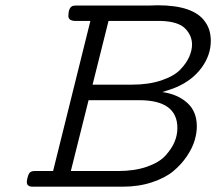

<svg xmlns="http://www.w3.org/2000/svg" viewBox="-20 -704 815 724"><path d="M81.1 -18.1Q81.1 -24.9 85 -38.3Q88.9 -51.8 96.2 -56.2Q102.1 -59.1 109.9 -59.1H180.2L320.8 -625H266.1Q238.3 -625 237.8 -643.1Q237.8 -673.8 252.9 -681.2Q257.8 -683.1 268.1 -683.1H542Q547.9 -683.1 557.9 -683.6Q567.9 -684.1 574.2 -684.1Q711.4 -684.1 753.9 -621.1Q774.9 -592.3 774.9 -549.8Q774.9 -495.6 739.5 -447.8Q704.1 -399.9 642.1 -374Q626 -367.2 591.8 -356.9Q648.9 -349.1 685.5 -316.7Q722.2 -284.2 722.2 -227.1Q722.2 -203.1 714.1 -175Q706.1 -147 685.1 -115.5Q664.1 -84 633.5 -58.6Q603 -33.2 553 -16.6Q502.9 0 441.9 0H103Q81.1 0 81.1 -18.1ZM247.1 -59.1H424.8Q487.8 -59.1 534.4 -75.4Q581.1 -91.8 604.5 -117.9Q627.9 -144 638.4 -169.4Q648.9 -194.8 648.9 -221.2Q648.9 -326.2 504.9 -326.2H314ZM329.1 -384.8H478Q541 -384.8 588.6 -400.9Q636.2 -417 659.7 -441.4Q683.1 -465.8 693.6 -490Q704.1 -514.2 704.1 -536.1Q704.1 -570.3 678 -596.7Q651.9 -623 586.9 -625H389.2Z"/></svg>

Font: CMU Concrete
Style: Italic
Weight: 500
Italic angle: -14.04°
Version: Version 0.7.0